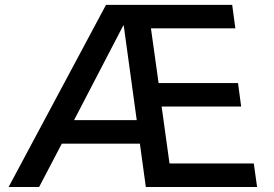

<svg xmlns="http://www.w3.org/2000/svg" viewBox="-20 -752 1100 772"><path d="M1013.7 0H566.4L542.5 -174.3H228.5L137.2 0H14.6L406.2 -732.4H913.6L926.3 -638.2H586.9L617.7 -418H937L949.7 -323.7H629.9L661.6 -94.7H1000.5ZM277.8 -269H529.8L477.5 -649.4H475.6Z"/></svg>

Font: Kumbh Sans Medium
Style: Regular
Weight: 500
Version: Version 1.005